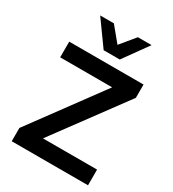

<svg xmlns="http://www.w3.org/2000/svg" viewBox="-221 -1058 1060 1177"><g transform="rotate(30 309.5 -469.5)"><path d="M51 0V-94L452 -639L457 -594H51V-705H577V-611L175 -66L170 -111H591V0ZM260 -765 135 -939H232L317 -836L402 -939H499L374 -765Z"/></g></svg>

Font: Nunito Sans 10pt
Style: Bold
Weight: 700
Designer: Vernon Adams
Foundry: Vernon Adams
Version: Version 3.101;gftools[0.9.27]